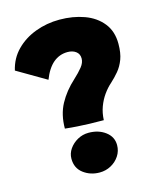

<svg xmlns="http://www.w3.org/2000/svg" viewBox="-116 -816 746 900"><g transform="rotate(-15 256.5 -365.5)"><path d="M337.5 -227Q299 -227 268.8 -228Q238.5 -229 210.8 -230.8Q183 -232.5 151 -236Q151 -303.5 178.5 -354.5Q206 -405.5 254 -449Q279.5 -472.5 295.8 -492.8Q312 -513 312 -533.5Q312 -555.5 296 -567.5Q280 -579.5 255.5 -579.5Q235.5 -579.5 218 -573Q200.5 -566.5 185.8 -554Q171 -541.5 158.5 -522.2Q146 -503 136 -477L-5 -559.5Q8 -616 46.8 -655.2Q85.5 -694.5 140.8 -715.2Q196 -736 258 -736Q323.5 -736 377.8 -716.2Q432 -696.5 464.2 -656.2Q496.5 -616 496.5 -555.5Q496.5 -510.5 485 -480.2Q473.5 -450 455 -428Q436.5 -406 415 -386.5Q395.5 -369.5 378.2 -345.2Q361 -321 350 -291.5Q339 -262 337.5 -227ZM256 5Q211.5 5 177.8 -20.2Q144 -45.5 144 -91.5Q144 -117 159.2 -139Q174.5 -161 199.2 -174.8Q224 -188.5 252.5 -188.5Q301 -188.5 334.2 -163.5Q367.5 -138.5 367.5 -98.5Q367.5 -69.5 352 -46Q336.5 -22.5 311.2 -8.8Q286 5 256 5Z"/></g></svg>

Font: Grandstander Thin ExtraBold
Style: Regular
Weight: 800
Version: Version 1.200